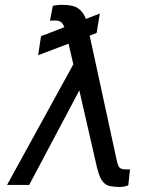

<svg xmlns="http://www.w3.org/2000/svg" viewBox="-20 -756 658 785"><path d="M388.1 -700.6 375 -621.1 346.6 -610.4 457.7 -98.4Q463.1 -73.9 471.4 -68.5Q479.8 -63.2 494.3 -63.6Q503.9 -62.9 511.4 -63.6L504.6 1.4Q501.1 3.9 490.6 6Q480.1 8.2 470.2 8.5Q445.3 8.2 427.2 4.3Q409.1 0.4 396.1 -19.2Q383.2 -38.7 373.2 -85.6L304.3 -386.4L99.4 0H8.9L279.8 -492.9L260.3 -577.4L136 -530.2L147.7 -608L243.3 -644.9Q236.9 -661.2 228 -666.7Q219.1 -672.2 206.3 -672.2Q202.8 -672.2 195.5 -672.1Q188.2 -671.9 184.3 -670.8L196 -731.9Q198.9 -733.3 212 -734.9Q225.1 -736.5 234 -736.2Q279.5 -736.5 300.4 -721.2Q321.4 -706 331 -678.6Z"/></svg>

Font: Inter UI Light
Style: Italic
Weight: 300
Italic angle: 9.39999°
Designer: Rasmus Andersson
Foundry: rsms
Version: 3.2;8d6f07862